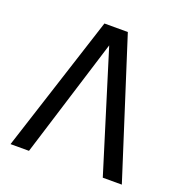

<svg xmlns="http://www.w3.org/2000/svg" viewBox="-123 -784 846 892"><g transform="rotate(20 300.0 -338.0)"><path d="M24.9 0 243.2 -675.8H358.9L575.2 0H481L298.8 -587.9L116.2 0Z"/></g></svg>

Font: ClearSansRegular
Style: Regular
Weight: 400
Foundry: Intel Corporation
Version: Version 1.00